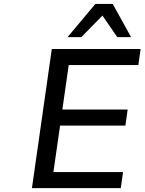

<svg xmlns="http://www.w3.org/2000/svg" viewBox="-20 -972 747 992"><path d="M604 0 615.7 -83H255.9L290.5 -323.2H627.9L639.6 -406.2H302.2L335 -635.7H694.8L706.5 -718.8H247.6L145 0ZM400.4 -780.3 509.3 -891.6 585.9 -780.3H657.2L562.5 -951.7H472.7L329.1 -780.3Z"/></svg>

Font: Winston
Style: Italic
Weight: 400
Italic angle: -8.13011°
Designer: Vernon Adams, Kim Jin-seong, David Berlow, Cristiano Sobral
Foundry: The Winston Project Authors
Version: Version 3.004